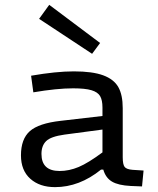

<svg xmlns="http://www.w3.org/2000/svg" viewBox="-20 -769 654 796"><path d="M395 -590.8 361.8 -545.9 142.1 -690.9 184.1 -749ZM488.8 -117.2Q488.8 -87.4 496.6 -77.1Q504.4 -66.9 529.8 -64.9L575.2 -62L568.8 3.9L522 2Q470.7 -0.5 444.3 -16.1Q418 -31.7 408.2 -65.9H398.9Q309.1 6.8 208 6.8Q144.5 6.8 105.7 -27.8Q66.9 -62.5 66.9 -125Q66.9 -192.4 103.5 -225.1Q140.1 -257.8 231.9 -268.1L404.8 -288.1V-323.2Q404.8 -354 395 -370.6Q385.3 -387.2 359.1 -395Q333 -402.8 283.2 -402.8Q215.8 -402.8 118.2 -386.2L108.9 -455.1Q212.4 -473.1 286.1 -473.1Q363.3 -473.1 407.7 -456.8Q452.1 -440.4 470.5 -408Q488.8 -375.5 488.8 -320.8ZM227.1 -60.1Q266.6 -60.1 306.2 -76.7Q345.7 -93.3 404.8 -137.2V-231.9L247.1 -210.9Q190.9 -203.1 171.4 -184.1Q151.9 -165 151.9 -130.9Q151.9 -60.1 227.1 -60.1Z"/></svg>

Font: IntelOne Mono
Style: Regular
Weight: 400
Designer: Fred Shallcrass
Foundry: Frere-Jones Type LLC
Version: Version 1.200;hotconv 1.1.0;makeotfexe 2.6.0;FJTRelease1.2